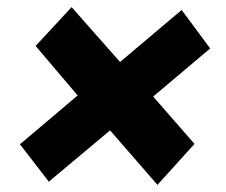

<svg xmlns="http://www.w3.org/2000/svg" viewBox="-20 -580 634 539"><path d="M117 -70 36 -175 198 -312 80 -451 181 -560 317 -406 490 -552 570 -444 410 -309 526 -176 422 -61 289 -214Z"/></svg>

Font: Georama ExtraExtended
Style: Bold Italic
Weight: 700
Width: 8
Italic angle: -9°
Designer: Jean-Baptiste Levee
Foundry: Production Type
Version: Version 1.000